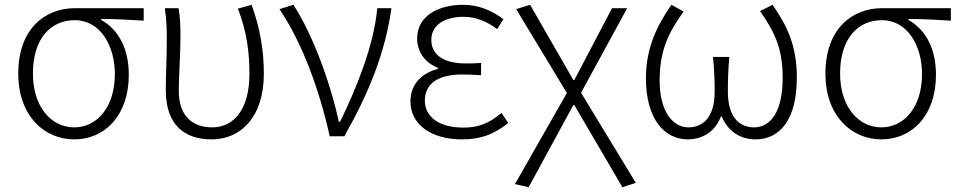

<svg xmlns="http://www.w3.org/2000/svg" viewBox="-20 -567 3990 799"><path d="M289 13C414 13 516 -84 516 -256C516 -365 473 -444 401 -484V-488C462 -488 516 -485 578 -481V-533H292C169 -533 56 -449 56 -261C56 -85 164 13 289 13ZM289 -37C192 -37 117 -124 117 -261C117 -409 193 -483 291 -483C398 -483 458 -376 458 -259C458 -124 386 -37 289 -37Z M861 13C982 13 1078 -80 1078 -260C1078 -358 1062 -451 1027 -547L970 -531C1008 -433 1018 -347 1018 -260C1018 -107 950 -37 863 -37C790 -37 724 -75 724 -189C724 -252 731 -345 731 -412C731 -458 730 -495 723 -533H666C674 -479 674 -438 674 -395C674 -327 670 -259 670 -191C670 -46 749 13 861 13Z M1352 0H1413C1517 -184 1583 -349 1609 -533H1550C1536 -380 1466 -205 1395 -60H1390C1356 -219 1282 -423 1201 -547L1143 -529C1237 -390 1309 -195 1352 0Z M1902 13C1980 13 2032 -6 2095 -55L2067 -97C2013 -52 1969 -36 1909 -36C1809 -36 1748 -79 1748 -149C1748 -217 1801 -257 1903 -257C1928 -257 1951 -256 1982 -254V-305C1955 -303 1939 -303 1919 -303C1817 -303 1775 -345 1775 -401C1775 -466 1835 -497 1908 -497C1960 -497 2004 -479 2049 -446L2075 -487C2027 -523 1972 -547 1907 -547C1803 -547 1716 -500 1716 -407C1716 -354 1746 -307 1802 -285V-280C1743 -265 1688 -223 1688 -145C1688 -50 1773 13 1902 13Z M2180 212 2366 -130H2370L2570 212L2626 194L2398 -181L2590 -533H2527L2370 -234H2366L2186 -547L2128 -529L2339 -180L2123 199Z M2842 13C2901 13 2955 -17 2980 -82H2984C3010 -17 3065 13 3124 13C3225 13 3296 -68 3296 -244C3296 -375 3257 -458 3195 -547L3143 -521C3207 -429 3237 -362 3237 -242C3237 -101 3186 -37 3118 -37C3064 -37 3009 -71 3009 -186C3009 -228 3010 -275 3015 -330H2947C2953 -275 2954 -228 2954 -186C2954 -72 2900 -37 2845 -37C2779 -37 2725 -104 2725 -232C2725 -355 2761 -431 2825 -519L2774 -547C2714 -461 2668 -367 2668 -242C2668 -69 2747 13 2842 13Z M3648 13C3773 13 3875 -84 3875 -256C3875 -365 3832 -444 3760 -484V-488C3821 -488 3875 -485 3937 -481V-533H3651C3528 -533 3415 -449 3415 -261C3415 -85 3523 13 3648 13ZM3648 -37C3551 -37 3476 -124 3476 -261C3476 -409 3552 -483 3650 -483C3757 -483 3817 -376 3817 -259C3817 -124 3745 -37 3648 -37Z"/></svg>

Font: Source Han Sans SC Light
Style: Regular
Weight: 300
Designer: Ryoko NISHIZUKA (kana & ideographs); Paul D. Hunt (Latin, Greek & Cyrillic); Wenlong ZHANG (bopomofo); Sandoll Communica
Foundry: Adobe Systems Incorporated
Version: Version 1.004;PS 1.004;hotconv 1.0.82;makeotf.lib2.5.63406